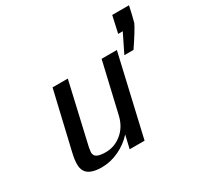

<svg xmlns="http://www.w3.org/2000/svg" viewBox="-140 -804 1011 981"><g transform="rotate(-30 365.0 -314.0)"><path d="M103 -133 182 -470H272L192 -122Q190 -116 189 -108L188 -99Q184 -82 188 -72Q194 -47 253 -47Q305 -47 347 -81.5Q389 -116 403 -175L472 -471H562L453 1H365L383 -76Q348 -37 298.5 -13.5Q249 10 196 10Q97 10 94 -60Q92 -87 103 -133ZM609 -539 631 -638H730L719 -589L708 -546Q694 -515 636 -429H582L636 -539Z"/></g></svg>

Font: Coval
Style: Book Italic
Weight: 350
Foundry: Context Ltd
Version: Version 001.000